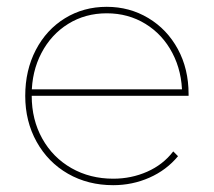

<svg xmlns="http://www.w3.org/2000/svg" viewBox="-20 -540 627 563"><path d="M54 -259Q54 -334 85 -393.5Q116 -453 170.5 -486.5Q225 -520 293 -520Q360 -520 415 -487Q470 -454 501.5 -396Q533 -338 533 -264Q533 -262 533 -259H65V-278H522L514 -263Q514 -330 485.5 -384.5Q457 -439 406.5 -470Q356 -501 293 -501Q230 -501 180 -470Q130 -439 101.5 -384.5Q73 -330 73 -263V-259Q73 -189 104 -133.5Q135 -78 189.5 -47Q244 -16 312 -16Q365 -16 411.5 -36.5Q458 -57 488 -96L502 -82Q468 -41 418 -19Q368 3 312 3Q238 3 179.5 -30.5Q121 -64 87.5 -124Q54 -184 54 -259Z"/></svg>

Font: iiserrat Thin
Style: Regular
Weight: 100
Designer: Akira Ohta
Foundry: Akira Ohta
Version: Version 1.200;Glyphs 3.3.1 (3343)